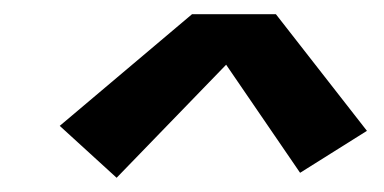

<svg xmlns="http://www.w3.org/2000/svg" viewBox="-20 -716 540 270"><path d="M144 -466 64 -539 250 -696H368L496 -532L402 -473L298 -625Z"/></svg>

Font: Iosevka Curly Slab Oblique
Style: Bold
Weight: 700
Italic angle: -9°
Monospace: yes
Designer: Belleve Invis
Foundry: Belleve Invis
Version: Version 11.1.0; ttfautohint (v1.8.3)